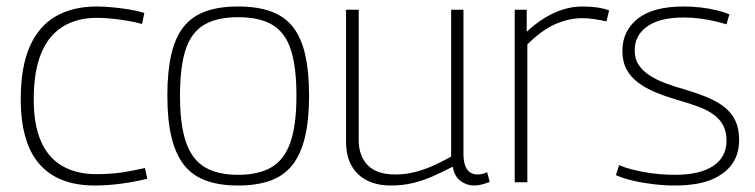

<svg xmlns="http://www.w3.org/2000/svg" viewBox="-20 -562 2328 592"><path d="M44 -257Q44 -355 71.5 -418Q99 -481 151.5 -511.5Q204 -542 279 -542Q301 -542 326.5 -539.5Q352 -537 377.5 -533Q403 -529 425 -522L418 -488Q397 -494 373 -498Q349 -502 325 -504.5Q301 -507 279 -507Q217 -507 173 -479.5Q129 -452 106.5 -396.5Q84 -341 84 -255Q84 -177 106.5 -126Q129 -75 172.5 -50Q216 -25 278 -25Q301 -25 326.5 -27Q352 -29 378.5 -34Q405 -39 427 -44L434 -11Q400 -2 356 4Q312 10 272 10Q160 10 102 -55.5Q44 -121 44 -257Z M496 -267Q496 -341 508 -393.5Q520 -446 545.5 -478.5Q571 -511 612.5 -526.5Q654 -542 714 -542Q774 -542 816 -526.5Q858 -511 883.5 -478.5Q909 -446 921 -393.5Q933 -341 933 -267Q933 -191 920 -138Q907 -85 881 -52.5Q855 -20 813.5 -5Q772 10 714 10Q657 10 615.5 -5Q574 -20 548 -52.5Q522 -85 509 -138Q496 -191 496 -267ZM535 -267Q535 -177 553.5 -123.5Q572 -70 611.5 -46.5Q651 -23 714 -23Q778 -23 817.5 -46.5Q857 -70 875.5 -123.5Q894 -177 894 -267Q894 -355 877 -408Q860 -461 820.5 -485Q781 -509 714 -509Q648 -509 608.5 -485Q569 -461 552 -408Q535 -355 535 -267Z M1185 10Q1143 10 1112 -5.5Q1081 -21 1064 -51Q1047 -81 1047 -125V-532H1086V-130Q1086 -81 1114 -52.5Q1142 -24 1198 -24Q1229 -24 1257.5 -31Q1286 -38 1314 -50.5Q1342 -63 1371 -79V-532H1409V-88Q1409 -64 1415 -49.5Q1421 -35 1431 -29.5Q1441 -24 1452 -24Q1467 -24 1482 -31L1490 -1Q1482 2 1474 4.5Q1466 7 1458 8.5Q1450 10 1442 10Q1419 10 1400 -4Q1381 -18 1376 -48Q1345 -32 1314.5 -18.5Q1284 -5 1252.5 2.5Q1221 10 1185 10Z M1604 -532V-464Q1633 -491 1661.5 -508Q1690 -525 1718.5 -533.5Q1747 -542 1777 -542Q1800 -542 1821 -539Q1842 -536 1858 -530L1850 -496Q1833 -500 1813 -503Q1793 -506 1775 -506Q1734 -506 1692 -487.5Q1650 -469 1606 -425V0H1567V-532Z M1879 -22 1889 -53Q1904 -46 1925 -40.5Q1946 -35 1968.5 -31Q1991 -27 2015 -25Q2039 -23 2062 -23Q2137 -23 2178.5 -50Q2220 -77 2220 -128Q2220 -155 2210.5 -174Q2201 -193 2182 -207.5Q2163 -222 2133.5 -233Q2104 -244 2065 -255Q2031 -265 2001 -277.5Q1971 -290 1948 -307Q1925 -324 1912 -348Q1899 -372 1899 -405Q1899 -467 1946.5 -504.5Q1994 -542 2088 -542Q2115 -542 2140.5 -539Q2166 -536 2189 -530.5Q2212 -525 2229 -518L2220 -487Q2204 -492 2182.5 -497Q2161 -502 2137 -505Q2113 -508 2088 -508Q2014 -508 1975.5 -480.5Q1937 -453 1937 -407Q1937 -380 1949.5 -361.5Q1962 -343 1983 -329.5Q2004 -316 2031.5 -305.5Q2059 -295 2089 -287Q2129 -275 2160.5 -262Q2192 -249 2214 -231.5Q2236 -214 2247.5 -189.5Q2259 -165 2259 -130Q2259 -102 2250 -79.5Q2241 -57 2224 -40.5Q2207 -24 2183.5 -12.5Q2160 -1 2129 4.5Q2098 10 2061 10Q2029 10 1995 6Q1961 2 1931.5 -5Q1902 -12 1879 -22Z"/></svg>

Font: Georama ExtraLight
Style: Regular
Weight: 250
Version: Version 1.001